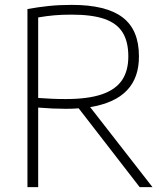

<svg xmlns="http://www.w3.org/2000/svg" viewBox="-20 -767 678 787"><path d="M552.5 0 302.5 -323Q280.5 -321 250.5 -321Q197.5 -321 136.5 -326V0H92.5V-730Q137 -738 180 -742.5Q223 -747 274.5 -747Q415 -747 482.2 -696Q549.5 -645 549.5 -537Q551 -360.5 349.5 -328L605 0ZM506 -535.5Q506 -597 482.2 -634.5Q458.5 -672 407.8 -689.5Q357 -707 274 -707Q233 -707 202 -704.2Q171 -701.5 136.5 -695.5V-365.5Q166 -363.5 192 -362.2Q218 -361 249.5 -361Q340 -361 396.5 -380Q453 -399 479.5 -437.5Q506 -476 506 -535.5Z"/></svg>

Font: Encode Sans ExtraLight
Style: Regular
Weight: 275
Designer: Multiple Designers
Foundry: Impallari Type
Version: Version 2.000